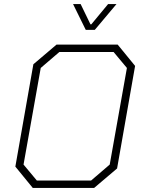

<svg xmlns="http://www.w3.org/2000/svg" viewBox="-20 -918 699 938"><path d="M55 -104 143 -604 256 -700H555L640 -596L552 -95L440 0H140ZM425 -36 516 -114 600 -586 535 -664H270L179 -586L95 -114L160 -36ZM337 -898H374L422 -799H426L508 -898H549L443 -772H399Z"/></svg>

Font: Chakra Petch ExtraLight
Style: Italic
Weight: 275
Italic angle: -10°
Designer: Katatrad Aksorn Co.,Ltd.
Foundry: Cadson Demak Co.,Ltd.
Version: Version 1.000; ttfautohint (v1.6)